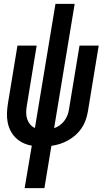

<svg xmlns="http://www.w3.org/2000/svg" viewBox="-20 -755 540 990"><path d="M107 215 144 -4Q120 -8 99 -18Q78 -28 61.5 -44Q45 -60 34.5 -80.5Q24 -101 19.5 -124.5Q15 -148 16 -172.5Q17 -197 21 -222L70 -520H169L118 -208Q115 -191 115 -174Q115 -157 120 -141.5Q125 -126 135 -114Q145 -102 160 -95L266 -735H365L259 -94Q274 -99 288 -109Q302 -119 312 -132.5Q322 -146 328 -161.5Q334 -177 336 -193L390 -520H489L433 -179Q429 -157 421.5 -135.5Q414 -114 401 -94.5Q388 -75 370 -59Q352 -43 331.5 -31.5Q311 -20 289 -13Q267 -6 245 -3L209 215Z"/></svg>

Font: Iosevka SS04 Semibold
Style: Italic
Weight: 600
Italic angle: -9°
Monospace: yes
Designer: Belleve Invis
Foundry: Belleve Invis
Version: Version 19.0.0; ttfautohint (v1.8.4)